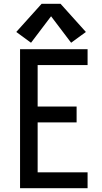

<svg xmlns="http://www.w3.org/2000/svg" viewBox="-20 -995 540 1015"><path d="M86 0H443V-84H179V-348H385V-432H179V-651H443V-735H86ZM144 -769 250 -909 356 -769 434 -826 300 -975H200L66 -826Z"/></svg>

Font: Iosevka SS08 Medium
Style: Regular
Weight: 500
Monospace: yes
Designer: Belleve Invis
Foundry: Belleve Invis
Version: Version 3.4.3; ttfautohint (v1.8.3)